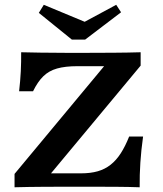

<svg xmlns="http://www.w3.org/2000/svg" viewBox="-20 -792 689 812"><path d="M41.5 0V-56.5L420.3 -512.1H307.2Q255.7 -512.1 221.3 -502.3Q186.8 -492.6 163.1 -469.4Q139.4 -446.3 119.7 -405.9H60.8Q65.9 -450 67.9 -490.2Q69.9 -530.5 69.5 -571Q103.7 -570.2 150.4 -569.4Q197 -568.5 260.7 -568.5H345.1Q399.4 -568.5 461 -569Q522.6 -569.4 574.8 -571V-514.5L195.7 -58.9H322.6Q362.9 -58.9 393.6 -67.7Q424.2 -76.6 447.9 -95.4Q471.7 -114.2 490.6 -143.5Q509.6 -172.8 526.2 -214.6H585.1Q577 -156.5 573.6 -104.6Q570.2 -52.8 570.7 0Q527.6 -1.6 469.1 -2Q410.6 -2.4 330.5 -2.4H292.8Q232.5 -2.4 166.1 -2Q99.8 -1.6 41.5 0ZM471.5 -771.7 492 -740.1 340.2 -624.6H283.8L144.2 -737.6L165.2 -771.7L379.9 -682.5L300.7 -679.7Z"/></svg>

Font: Playfair 5pt SemiExpanded Light
Style: Regular
Weight: 300
Width: 6
Designer: Claus Eggers Sørensen
Foundry: Claus Eggers Sørensen
Version: Version 2.203